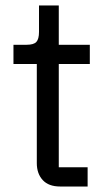

<svg xmlns="http://www.w3.org/2000/svg" viewBox="-20 -679 391 699"><path d="M199 0Q157 0 135.5 -23.5Q114 -47 114 -85V-446H29V-516H77Q103 -516 112.5 -526.5Q122 -537 122 -563V-659H194V-516H307V-446H194V-70H299V0Z"/></svg>

Font: IBM Plex Sans KR
Style: Regular
Weight: 400
Designer: Mike Abbink; Paul van der Laan; Pieter van Rosmalen; Wujin Sim; Chorong Kim; Dohee Lee;
Foundry: Sandoll Inc.
Version: Version 1.001